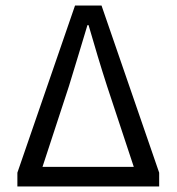

<svg xmlns="http://www.w3.org/2000/svg" viewBox="-20 -676 640 696"><path d="M43 0H557V-50L348 -656H252L43 -50ZM134 -71 230 -364C252 -435 274 -509 297 -585H301C323 -509 345 -435 368 -364L465 -71Z"/></svg>

Font: Hasklig
Style: Regular
Weight: 400
Monospace: yes
Designer: Paul D. Hunt, Teo Tuominen
Foundry: Adobe Systems Incorporated
Version: Version 2.030;PS 1.0;hotconv 16.6.51;makeotf.lib2.5.65220